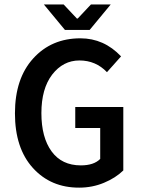

<svg xmlns="http://www.w3.org/2000/svg" viewBox="-20 -840 640 872"><path d="M393.1 -819.8H482.9L387.2 -704.1H274.9L179.2 -819.8H269L329.1 -755.9H333ZM345.2 -666Q452.1 -666 529.8 -584L465.8 -512.2Q415 -565.4 340.8 -565.4Q266.6 -565.4 216.8 -501Q168 -437 168 -326.2Q168 -215.8 214.4 -152.3Q260.7 -88.9 347.2 -88.9Q406.2 -88.9 435.1 -118.2V-258.8H321.8V-354H540V-65.9Q504.9 -31.7 452.1 -9.8Q399.4 12.2 339.8 12.2Q210.9 12.7 129.4 -77.1Q47.9 -167 47.9 -325.2Q47.9 -483.4 130.9 -574.7Q213.9 -666 345.2 -666Z"/></svg>

Font: SourceCodePro-Semibold
Style: Regular
Weight: 600
Monospace: yes
Designer: Paul D. Hunt
Foundry: Adobe Systems Incorporated
Version: Version 1.009;PS 1.000;hotconv 1.0.70;makeotf.lib2.5.5900